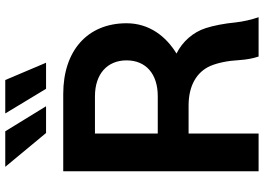

<svg xmlns="http://www.w3.org/2000/svg" viewBox="-154 -829 983 715"><g transform="rotate(-90 337.5 -471.5)"><path d="M57.1 0H197.8V-260.7H302.2C377.4 -260.7 427.2 -229.5 449.2 -180.2C460.9 -152.8 468.8 -115.2 471.2 -71.8C473.1 -43 477.5 -21.5 484.4 0H630.9C622.1 -24.9 614.3 -58.6 611.3 -87.4C607.9 -125 599.6 -168.5 590.3 -196.8C575.2 -244.1 540 -283.7 495.6 -305.7C559.6 -344.7 608.4 -407.2 608.4 -491.7C608.4 -636.7 506.8 -727.5 345.2 -727.5H57.1ZM364.3 -791.5H461.4L397 -943.4H272.5ZM199.7 -791.5H299.3L206.1 -943.4H73.7ZM197.8 -375.5V-609.4H336.4C418.9 -609.4 470.2 -564 470.2 -491.7C470.2 -419.4 419.4 -375.5 336.9 -375.5Z"/></g></svg>

Font: Raveo Display Display SemiBold
Style: Regular
Weight: 600
Designer: Jakub Foglar, Rasmus Andersson (Inter)
Foundry: Jakubfoglar.com
Version: Version 1.100;Glyphs 3.2.3 (3260)